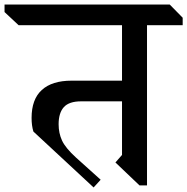

<svg xmlns="http://www.w3.org/2000/svg" viewBox="-67 -806 824 845"><path d="M580 -695V10H547L441 -91L470 -124V-360H290Q237 -360 214 -334.5Q191 -309 191 -259Q191 -220 206 -187.5Q221 -155 267 -113L376 -15L345 19L80 -227Q72 -253 72 -287Q72 -369 117 -410Q162 -451 248 -451H470V-695H15L-47 -753V-786H680L737 -728V-695Z"/></svg>

Font: Inknut Antiqua Light
Style: Regular
Weight: 300
Designer: Claus Eggers Sørensen
Foundry: Claus Eggers Sørensen
Version: Version 1.003; ttfautohint (v1.8.2) -l 8 -r 50 -G 200 -x 14 